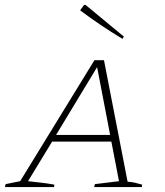

<svg xmlns="http://www.w3.org/2000/svg" viewBox="-41 -761 672 781"><path d="M478 -22Q494 -21 509 -17.5Q524 -14 537 -10L536 0H342L345 -12L443 -24L412 -185H171L73 -24Q99 -21 125.5 -18Q152 -15 180 -10L179 0H-21L-18 -12L41 -24L343 -516H382ZM187 -212H407L354 -488ZM457 -603Q411 -631 368.5 -659.5Q326 -688 285 -719L301 -741H307L463 -612Z"/></svg>

Font: Piazzolla SC Thin
Style: Italic
Weight: 100
Italic angle: -11.3°
Designer: Juan Pablo del Peral
Foundry: Huerta Tipografica
Version: Version 1.330